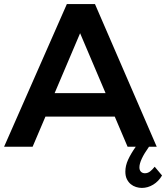

<svg xmlns="http://www.w3.org/2000/svg" viewBox="-21 -720 815 942"><path d="M710 0Q663 66 663 101Q663 115 670.5 122.5Q678 130 690 130Q704 130 715.5 121Q727 112 738 98L774 141Q757 170 730.5 186Q704 202 675 202Q661 202 646.5 197.5Q632 193 620.5 183.5Q609 174 601.5 159Q594 144 594 122Q594 93 607.5 63.5Q621 34 645 0H605L542 -148H202L139 0H-1L307 -700H445L748 0ZM247 -263H497L372 -557Z"/></svg>

Font: QuotatisMedium
Style: Regular
Weight: 500
Designer: Julieta Ulanovsky
Foundry: Quotatis-Medium
Version: Version 4.000;PS 004.000;hotconv 1.0.88;makeotf.lib2.5.64775